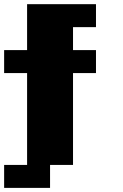

<svg xmlns="http://www.w3.org/2000/svg" viewBox="-20 -798 596 929"><path d="M444.4 -777.8V-666.7H333.3V-555.6H444.4V-444.4H333.3V0H222.2V111.1H0V0H111.1V-444.4H0V-555.6H111.1V-777.8Z"/></svg>

Font: Pixeloid Sans
Style: Bold
Weight: 700
Monospace: yes
Designer: GGBot
Version: 0.3